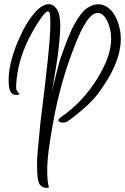

<svg xmlns="http://www.w3.org/2000/svg" viewBox="-20 -877 605 930"><path d="M73.9 -423.7C62.5 -432.5 57.2 -443.5 58.1 -456.7C61.6 -569.4 103.4 -682.4 183.5 -796C208.1 -830.3 221.3 -830.7 223.1 -797.3C224 -781.4 224 -758.1 223.1 -727.3C222.2 -702.7 218.7 -659.1 212.5 -596.6C209.9 -570.2 206.8 -542.1 203.3 -512.2C199.8 -482.2 196.2 -451.9 192.7 -421.1C187.4 -374.4 181.7 -327.8 175.6 -281.2C173.8 -266.2 169.8 -224.4 163.7 -155.8C160.2 -125 158.8 -97.2 159.7 -72.6C159.7 -48.8 160.6 -30.4 162.4 -17.2C165 6.6 172 21.1 183.5 26.4C190.5 30.8 197.6 33 204.6 33C209 33 213.4 32.1 217.8 30.4C215.2 26.8 213 17.2 211.2 1.3C209.4 -13.6 208.6 -35.2 208.6 -63.4C209.4 -110.9 219.1 -184.8 237.6 -285.1C260.5 -413.6 294.8 -535.9 340.6 -652.1C360.8 -705.8 381 -747.1 401.3 -776.2C418.9 -801.7 436.5 -814.4 454.1 -814.4C472.6 -813.6 488 -799.9 500.3 -773.5C531.1 -705.8 522.3 -626.6 473.9 -535.9C423.7 -440.9 356 -364.3 270.6 -306.2C260.9 -297.4 260.5 -290.8 269.3 -286.4C277.2 -282 288.6 -282 303.6 -286.4C372.2 -335.7 422 -380.6 452.8 -421.1C552.2 -552.2 585.6 -666.2 553.1 -763C539.9 -803.4 520.1 -831.2 493.7 -846.1C465.5 -862 435.2 -859.3 402.6 -838.2C381.5 -824.1 359.5 -795.5 336.6 -752.4C320.8 -724.2 298.3 -667.9 269.3 -583.4C264.9 -568.5 256.1 -534.2 242.9 -480.5C235 -450.6 228.4 -417.1 223.1 -380.2C229.2 -419.8 237.2 -467.7 246.8 -524C256.5 -580.4 263.6 -633.2 268 -682.4C270.6 -708.8 271.9 -733 271.9 -755C271 -781.4 268.4 -801.7 264 -815.8C259.6 -828.1 251.7 -839.1 240.2 -848.8C227 -858.4 211.2 -859.3 192.7 -851.4C173.4 -842.6 154 -825 134.6 -798.6C115.3 -773.1 98.6 -745.4 84.5 -715.4C51 -646.8 30.8 -583 23.8 -524C21.1 -499.4 21.1 -476.5 23.8 -455.4C26.4 -438.7 32.6 -427.2 42.2 -421.1C50.2 -417.6 57.6 -416.2 64.7 -417.1C73.5 -419.8 76.6 -422 73.9 -423.7Z"/></svg>

Font: Impossible
Style: Reguler
Weight: 400
Designer: Ahsan Design
Foundry: Designer
Version: Version 3.16.0